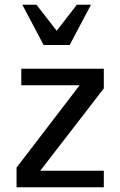

<svg xmlns="http://www.w3.org/2000/svg" viewBox="-20 -790 507 810"><path d="M418 0H49.8V-83L315.9 -430.2H69.8V-500H418V-417L149.9 -69.8H418ZM363.8 -770 273.9 -600.1H164.1L74.2 -770H133.8L219.2 -660.2L304.2 -770Z"/></svg>

Font: Perun
Style: Regular
Weight: 400
Version: Version 1.0000